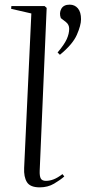

<svg xmlns="http://www.w3.org/2000/svg" viewBox="-20 -793 386 827"><path d="M115 -735 28 -755 29 -767H172L181 -759L151 -58Q150 -35 155.5 -24.5Q161 -14 178 -14Q194 -14 211 -20.5Q228 -27 249 -43L257 -33Q240 -18 213 -2Q186 14 151 14Q110 14 96 -8.5Q82 -31 84 -70ZM238 -557 228 -567Q257 -601 267.5 -624.5Q278 -648 278 -669Q278 -687 264 -698L242 -715Q234 -737 244 -755Q254 -773 280 -773Q302 -773 315.5 -757Q329 -741 329 -710Q329 -684 311 -643Q293 -602 238 -557Z"/></svg>

Font: Literata 72pt Light
Style: Italic
Weight: 300
Italic angle: -2°
Designer: Latin by Veronika Burian and Jose Scaglione. Greek by Irene Vlachou. Cyrillic by Vera Evstafieva
Foundry: TypeTogether
Version: Version 3.002